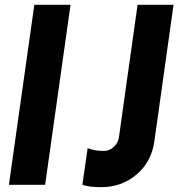

<svg xmlns="http://www.w3.org/2000/svg" viewBox="-20 -770 814 800"><path d="M123 -750H273.9L168 0H17.1ZM401.9 9.8Q350.1 9.8 323.2 0L345.2 -152.8Q376 -140.6 413.1 -141.1Q435.1 -141.1 453.1 -157Q471.2 -172.9 475.1 -194.8L553.2 -750H703.1L623 -180.2Q610.8 -95.2 548.8 -42.7Q486.8 9.8 401.9 9.8Z"/></svg>

Font: Oakes Grotesk
Style: Bold Italic
Weight: 700
Designer: Samuel Oakes
Foundry: Samuel Oakes
Version: Version 1.0 | wf-rip DC20170320